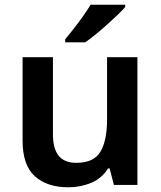

<svg xmlns="http://www.w3.org/2000/svg" viewBox="-20 -786 684 816"><path d="M564 -543V0H464L446 -70H439Q413 -28 367.5 -9Q322 10 271 10Q180 10 128 -37Q76 -84 76 -188V-543H205V-215Q205 -155 229 -124.5Q253 -94 304 -94Q379 -94 407 -141.5Q435 -189 435 -278V-543ZM512 -756Q500 -742 479 -722Q458 -702 433.5 -680Q409 -658 385 -638.5Q361 -619 342 -606H257V-619Q273 -638 293 -663.5Q313 -689 332.5 -716.5Q352 -744 365 -766H512Z"/></svg>

Font: Noto Sans Kawi SemiBold
Style: Regular
Weight: 600
Designer: Fadhl Haqq
Version: Version 1.000